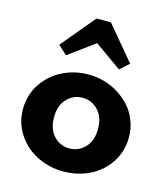

<svg xmlns="http://www.w3.org/2000/svg" viewBox="-115 -849 825 952"><g transform="rotate(15 298.0 -373.5)"><path d="M163.1 -545.9 117.2 -587.9 262.2 -761.2H335.9L481 -587.9L435.1 -545.9L296.9 -644ZM297.9 14.2Q227.1 14.2 165.5 -15.9Q104 -45.9 64.9 -103.5Q25.9 -161.1 25.9 -233.9Q25.9 -307.1 64.9 -365Q104 -422.9 165.5 -452.9Q227.1 -482.9 297.9 -482.9Q338.4 -482.9 377.9 -471.7Q417.5 -460.4 451.9 -438.7Q486.3 -417 512.7 -387.5Q539.1 -357.9 554.4 -318.1Q569.8 -278.3 569.8 -233.9Q569.8 -160.6 532 -103.3Q494.1 -45.9 432.4 -15.9Q370.6 14.2 297.9 14.2ZM217.5 -139.2Q250 -104 297.9 -104Q345.7 -104 378.4 -139.2Q411.1 -174.3 411.1 -233.9Q411.1 -293.5 378.4 -328.6Q345.7 -363.8 297.9 -363.8Q250 -363.8 217.5 -328.6Q185.1 -293.5 185.1 -233.9Q185.1 -174.3 217.5 -139.2Z"/></g></svg>

Font: BioRhyme ExtraBold
Style: Regular
Weight: 800
Designer: Aoife Mooney
Foundry: Aoife Mooney Type
Version: Version 1.500;PS 001.500;hotconv 1.0.88;makeotf.lib2.5.64775